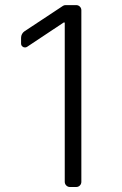

<svg xmlns="http://www.w3.org/2000/svg" viewBox="-20 -748 486 768"><path d="M239 -21V-658H234.7L88.4 -560.7Q84.5 -558.2 79.9 -558.2Q73.5 -558.2 68.9 -562.7Q64.3 -567.1 64.3 -573.9V-596.9Q64.3 -604.8 68 -611.7Q71.7 -618.6 78.1 -622.9L231.2 -724.1Q235.8 -727.6 242.5 -727.6H284.8Q293.3 -727.6 299.4 -721.6Q305.4 -715.6 305.4 -707V-21Q305.4 -12.1 299.4 -6Q293.3 0 284.8 0H259.9Q251.4 0 245.2 -6Q239 -12.1 239 -21Z"/></svg>

Font: DeltaSans Light
Style: Regular
Weight: 300
Designer: Rasmus Andersson
Foundry: rsms
Version: Version 3.012